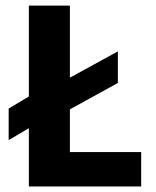

<svg xmlns="http://www.w3.org/2000/svg" viewBox="-20 -672 564 692"><path d="M488.8 -124V0H84V-210L11.2 -167V-280.8L84 -324.2V-651.9H231.9V-392.1L404.8 -486.8V-373L231.9 -277.8V-124Z"/></svg>

Font: SourceSansPro-Bold
Style: Bold
Weight: 700
Designer: Paul D. Hunt
Foundry: Adobe Systems Incorporated
Version: Version 1.050;PS Version 1.000;hotconv 1.0.70;makeotf.lib2.5